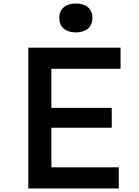

<svg xmlns="http://www.w3.org/2000/svg" viewBox="-20 -1071 790 1091"><path d="M141 0V-800H665V-680H272V-458H615V-345H272V-120H655V0ZM411 -887Q367 -887 342 -908.5Q317 -930 317 -969Q317 -1008 342 -1029.5Q367 -1051 411 -1051Q455 -1051 480 -1029.5Q505 -1008 505 -969Q505 -930 480 -908.5Q455 -887 411 -887Z"/></svg>

Font: Martian Mono SemiExpanded Medium
Style: Regular
Weight: 500
Width: 6
Designer: Roman Shamin
Foundry: Evil Martians
Version: Version 1.000